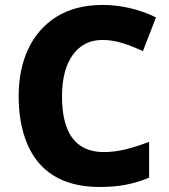

<svg xmlns="http://www.w3.org/2000/svg" viewBox="-20 -744 683 774"><path d="M394 -583C450.2 -583 502.9 -562 556.2 -538.1L608.9 -673.8C541 -707.5 463.9 -724.1 395 -724.1C321.8 -724.1 259.8 -708.5 209 -677.2C107.4 -614.3 55.2 -500 55.2 -356C55.2 -282.7 66.9 -218.8 89.8 -164.1C135.7 -54.7 230 9.8 381.8 9.8C456.5 9.8 517.1 -1 581.1 -27.8V-171.9C516.1 -147.9 459 -130.9 398.9 -130.9C283.2 -130.9 230 -210 230 -355C230 -425.8 244.1 -481.4 272.9 -522C301.8 -562.5 341.8 -583 394 -583Z"/></svg>

Font: Noto Reveo Sans
Style: Regular
Weight: 800
Designer: Monotype Design Team
Foundry: Monotype Imaging Inc.
Version: Version 2.007